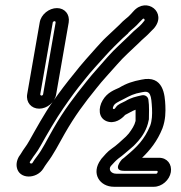

<svg xmlns="http://www.w3.org/2000/svg" viewBox="-20 -695 693 735"><path d="M104 -71C101 -67 94 -70 94 -72C93 -76 99 -81 101 -85C109 -99 120 -109 136 -138C157 -176 198 -246 222 -280C251 -322 271 -350 303 -389C327 -420 360 -455 385 -483C402 -502 433 -533 450 -549L470 -567C471 -568 471 -569 472 -570C480 -579 500 -593 516 -612L526 -622C530 -627 536 -620 533 -616L523 -604C514 -593 495 -580 479 -563C454 -538 420 -509 392 -477C370 -451 337 -416 311 -383C264 -324 225 -274 184 -202C158 -157 143 -124 122 -97C114 -87 109 -79 104 -71ZM146 -50C151 -59 152 -59 160 -71C186 -105 204 -142 228 -184C267 -252 302 -299 349 -357C372 -387 405 -421 429 -449C452 -476 484 -504 512 -531C523 -543 543 -558 559 -576L569 -586C622 -647 541 -709 491 -652L480 -640C471 -629 455 -620 437 -600L419 -583C411 -576 401 -566 387 -553C373 -540 361 -526 349 -513C325 -486 292 -450 265 -415C234 -377 211 -347 181 -304C153 -266 114 -195 92 -156C80 -134 73 -129 59 -105C50 -94 41 -76 44 -56C52 -7 121 -9 146 -50ZM550 -238C550 -261 552 -288 548 -314C546 -326 534 -333 522 -330C500 -325 481 -321 460 -308C449 -302 431 -296 424 -285C418 -276 416 -277 414 -278C413 -278 409 -280 416 -292C420 -299 430 -304 454 -316C479 -329 490 -336 524 -342C557 -350 559 -330 562 -279C563 -257 562 -233 555 -214C533 -161 505 -133 463 -98C457 -93 452 -88 447 -85C447 -85 407 -41 455 -41H580C587 -41 583 -30 578 -30H425C406 -30 394 -45 404 -59C417 -73 422 -79 433 -88C450 -100 466 -115 476 -123C482 -129 490 -134 496 -141L509 -155C524 -172 543 -200 549 -234C549 -235 550 -237 550 -238ZM499 -232C495 -215 485 -200 473 -184L462 -172C448 -159 422 -135 409 -127C390 -114 379 -99 368 -87C367 -86 367 -85 366 -84C327 -31 362 20 416 20H569C600 20 629 -6 634 -36C639 -66 620 -91 589 -91H524C554 -120 582 -154 602 -204C614 -237 614 -267 613 -291C611 -330 607 -409 521 -390C489 -384 464 -376 436 -359C419 -351 391 -342 373 -311C356 -282 356 -244 388 -231C419 -219 446 -240 459 -255C470 -260 487 -271 499 -275ZM145 -334C145 -332 142 -329 139 -329C136 -329 134 -332 134 -334L182 -609C182 -611 186 -614 189 -614C192 -614 193 -611 193 -609ZM195 -334 243 -609C248 -640 228 -664 198 -664C168 -664 137 -640 132 -609L84 -334C79 -303 100 -279 130 -279C160 -279 190 -303 195 -334Z"/></svg>

Font: Blanket
Style: OutlineObl
Weight: 400
Foundry: Cannot Into Space Fonts
Version: Version 0.9